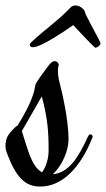

<svg xmlns="http://www.w3.org/2000/svg" viewBox="-50 -669 388 703"><path d="M287 -162C288 -164 289 -167 289 -169C289 -174 285 -177 281 -177C278 -177 275 -175 272 -169C236 -90 201 -36 143 -31C178 -62 201 -119 201 -158C201 -233 176 -336 169 -363C164 -381 162 -398 162 -410C162 -424 165 -427 165 -432C165 -438 159 -445 150 -445C142 -445 135 -439 124 -424C109 -404 83 -369 80 -359C78 -353 77 -344 75 -335C63 -291 35 -242 14 -209C5 -205 -10 -187 -17 -178C-27 -165 -30 -148 -30 -134C-30 -124 -27 -115 -25 -109C9 -19 42 14 97 14C201 14 261 -97 287 -162ZM103 -316C124 -237 128 -190 128 -118C128 -91 120 -60 104 -38C71 -56 58 -103 46 -138C40 -155 35 -175 30 -189C53 -230 84 -282 103 -316ZM317 -514C309 -532 292 -560 263 -618C261 -637 240 -649 228 -649C212 -649 208 -641 199 -632C153 -586 118 -564 65 -515C61 -511 59 -508 59 -504C59 -500 63 -496 71 -496C98 -496 180 -550 218 -577C311 -478 298 -495 301 -495C307 -495 318 -503 318 -511C318 -512 317 -513 317 -514Z"/></svg>

Font: Mervale Script
Style: Regular
Weight: 400
Designer: Astigmatic (AOETI)
Foundry: Astigmatic (AOETI)
Version: Version 1.000